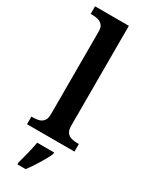

<svg xmlns="http://www.w3.org/2000/svg" viewBox="-250 -806 836 1072"><g transform="rotate(30 168.0 -269.5)"><path d="M15 0V-49H28Q45 -49 62.5 -53.5Q80 -58 91.5 -72.5Q103 -87 103 -116V-648Q103 -675 91.5 -688.5Q80 -702 62.5 -706.5Q45 -711 28 -711H15V-760H233V-116Q233 -87 244.5 -72.5Q256 -58 273.5 -53.5Q291 -49 308 -49H321V0ZM81 208Q90 177 100 136Q110 95 116 61H225V71Q216 92 200.5 119Q185 146 167.5 173Q150 200 134 221H81Z"/></g></svg>

Font: Noto Serif Toto SemiBold
Style: Regular
Weight: 600
Designer: Monotype Design Team
Foundry: Monotype Imaging Inc.
Version: Version 2.001; ttfautohint (v1.8.4.7-5d5b)